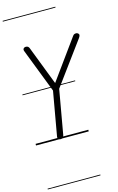

<svg xmlns="http://www.w3.org/2000/svg" viewBox="-233 -1309 1125 1824"><g transform="rotate(-15 330.0 -397.0)"><path d="M235.5 2.5Q219.5 2.5 213.5 -6Q207.5 -14.5 209.5 -28.5L286 -462.5L122 -886.5Q118.5 -896 117.2 -899.8Q116 -903.5 116 -909Q116 -917.5 123.8 -924.2Q131.5 -931 142.5 -931Q157 -931 165.2 -924.5Q173.5 -918 177.5 -906L324 -526L606 -915.5Q613 -925 620.5 -928Q628 -931 638 -931Q645 -931 651.2 -927.8Q657.5 -924.5 661.5 -919.2Q665.5 -914 665.5 -907.5Q665.5 -898.5 654.5 -882L347 -463.5L270.5 -29Q268 -18 262 -7.8Q256 2.5 235.5 2.5ZM235.5 2.5Q219.5 2.5 213.5 -6Q207.5 -14.5 209.5 -28.5L286 -462.5L122 -886.5Q118.5 -896 117.2 -899.8Q116 -903.5 116 -909Q116 -917.5 123.8 -924.2Q131.5 -931 142.5 -931Q157 -931 165.2 -924.5Q173.5 -918 177.5 -906L324 -526L606 -915.5Q613 -925 620.5 -928Q628 -931 638 -931Q645 -931 651.2 -927.8Q657.5 -924.5 661.5 -919.2Q665.5 -914 665.5 -907.5Q665.5 -898.5 654.5 -882L347 -463.5L270.5 -29Q268 -18 262 -7.8Q256 2.5 235.5 2.5ZM-5 424.5H513.5V432.5H-5ZM-5 -16H513.5V0H-5ZM-5 -501.5H513.5V-493.5H-5ZM-5 -1226H513.5V-1218H-5Z"/></g></svg>

Font: Edu AU VIC WA NT Guides
Style: Regular
Weight: 400
Designer: Tina and Corey Anderson, Eben Sorkin, Mirko Velimirovic
Foundry: Google for Education
Version: Version 1.001